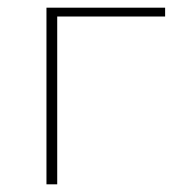

<svg xmlns="http://www.w3.org/2000/svg" viewBox="-20 -480 473 500"><path d="M410 -437H129V0H101V-460H410Z"/></svg>

Font: Ysabeau SC Extralight
Style: Regular
Weight: 200
Designer: Christian Thalmann (Catharsis Fonts)
Version: Version 0.003